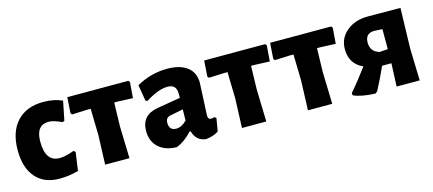

<svg xmlns="http://www.w3.org/2000/svg" viewBox="-43 -833 2702 1198"><g transform="rotate(-15 1308.0 -233.5)"><path d="M254 -478Q323 -478 376 -454L351 -330L338 -325Q286 -350 254 -350Q172 -350 172 -243Q172 -113 263 -113Q300 -113 357 -134L369 -125L352 -6Q293 11 229 11Q131 11 76.5 -51.5Q22 -114 22 -227Q22 -346 83 -412Q144 -478 254 -478Z M526 0 533 -191 529 -360H504L408 -356L400 -366L407 -468H801L809 -458L801 -356L705 -360H681L677 -207L683 0Z M1053 -478Q1137 -478 1183 -442.5Q1229 -407 1229 -341Q1229 -324 1224 -235Q1219 -146 1219 -132Q1219 -106 1239 -106Q1248 -106 1261 -110L1272 -101L1258 -18Q1224 5 1176 9Q1114 3 1095 -63H1088Q1041 -11 987 10Q913 9 870 -30Q827 -69 827 -136Q827 -239 935 -257L1084 -282V-311Q1084 -369 1027 -369Q967 -369 883 -315L872 -322L855 -425Q949 -478 1053 -478ZM1083 -208 998 -191Q968 -185 968 -152Q968 -102 1014 -102Q1048 -102 1082 -136Z M1410 0 1417 -191 1413 -360H1388L1292 -356L1284 -366L1291 -468H1685L1693 -458L1685 -356L1589 -360H1565L1561 -207L1567 0Z M1836 0 1843 -191 1839 -360H1814L1718 -356L1710 -366L1717 -468H2111L2119 -458L2111 -356L2015 -360H1991L1987 -207L1993 0Z M2271 8Q2182 5 2130 -18L2128 -33Q2182 -95 2241 -175Q2157 -213 2157 -309Q2157 -379 2211 -424Q2265 -469 2348 -469L2559 -468L2552 -207L2558 0H2409L2415 -149H2355Q2328 -87 2284 -3ZM2305 -311Q2305 -252 2363 -236L2416 -240V-369L2365 -372Q2305 -372 2305 -311Z"/></g></svg>

Font: Alegreya Sans ExtraBold
Style: Regular
Weight: 800
Designer: Juan Pablo del Peral
Foundry: Huerta Tipografica
Version: Version 2.007